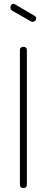

<svg xmlns="http://www.w3.org/2000/svg" viewBox="-20 -973 242 993"><path d="M83 -714Q83 -723 88.5 -727Q94 -731 101 -731Q108 -731 113.5 -727Q119 -723 119 -714V-18Q119 -9 113.5 -4.5Q108 0 101 0Q94 0 88.5 -4.5Q83 -9 83 -18ZM44 -917Q34 -923 34 -935Q34 -942 38 -947.5Q42 -953 50 -953Q53 -953 57 -951L159 -891Q167 -887 167 -878Q167 -870 161.5 -865Q156 -860 148 -860Q143 -860 139 -863Z"/></svg>

Font: AkaAcidDosis
Style: ExtraLight
Weight: 250
Designer: Edgar Tolentino, Pablo Impallari, Igino Marini, Aka-Acid
Foundry: Edgar Tolentino, Pablo Impallari, Igino Marini, Aka-Acid
Version: Version 1.007